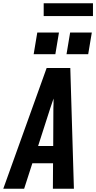

<svg xmlns="http://www.w3.org/2000/svg" viewBox="-41 -1149 586 1169"><path d="M-21 0 243 -735H387L409 0H281L282 -155H156L106 0ZM283 -260 284 -490Q285 -505 285 -519.5Q285 -534 285 -549Q280 -534 275 -519.5Q270 -505 265 -490L191 -260ZM364 -819 386 -951H518L496 -819ZM164 -819 186 -951H318L296 -819ZM225 -1051V-1129H525V-1051Z"/></svg>

Font: Iosevka SS04 Extrabold Oblique
Style: Regular
Weight: 800
Italic angle: -9°
Monospace: yes
Designer: Belleve Invis
Foundry: Belleve Invis
Version: Version 19.0.0; ttfautohint (v1.8.4)